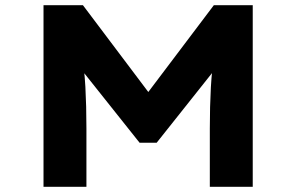

<svg xmlns="http://www.w3.org/2000/svg" viewBox="-20 -720 1143 740"><path d="M147.7 0V-700H299.6L601.6 -299L502.2 -300L804.2 -700H954.1V0H788.7V-225.1Q788.7 -310.1 792.7 -383.1Q796.7 -456.1 808.7 -530.1L826.4 -475.2L583.9 -170H517.9L274 -476.5L293.1 -530.1Q305.1 -457.1 309.1 -384.6Q313.1 -312.1 313.1 -225.1V0Z"/></svg>

Font: Lexend Peta
Style: Regular
Weight: 400
Designer: Bonnie Shaver-Troup, Thomas Jockin
Foundry: Lexend
Version: Version 1.007